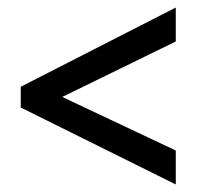

<svg xmlns="http://www.w3.org/2000/svg" viewBox="-20 -612 522 509"><path d="M446 -123V-213L145 -355L446 -502V-592L35 -382V-327Z"/></svg>

Font: Noto Sans Khmer UI Condensed Medium
Style: Regular
Weight: 500
Width: 3
Designer: Danh Hong and the Monotype Design Team
Foundry: Monotype Imaging Inc.
Version: Version 2.002